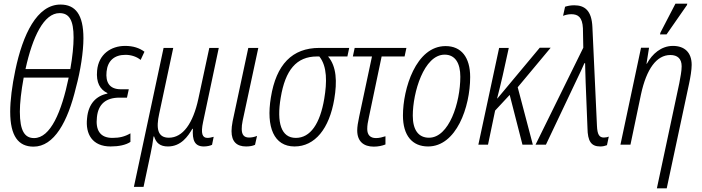

<svg xmlns="http://www.w3.org/2000/svg" viewBox="-20 -794 3855 1054"><path d="M36 -181C36 -47 81 11 164 11C277 11 352 -125 397 -314C422 -405 438 -511 438 -584C438 -714 394 -769 312 -769C183 -769 105 -605 64 -408C46 -323 36 -241 36 -181ZM120 -415C159 -593 221 -722 307 -722C360 -722 384 -683 384 -588C384 -544 378 -482 366 -415ZM89 -181C89 -227 96 -293 110 -368H357C318 -179 257 -36 167 -36C116 -36 89 -75 89 -181Z M587 10C632 10 671 2 696 -15V-62C665 -44 636 -37 597 -37C529 -37 504 -80 512 -150C519 -223 562 -258 636 -258H677L687 -304H643C580 -304 559 -343 565 -401C571 -460 607 -493 669 -493C701 -493 732 -482 752 -465L773 -510C745 -531 710 -542 667 -542C590 -542 521 -497 513 -406C507 -341 529 -302 570 -283L569 -280C509 -268 465 -225 458 -145C448 -58 487 10 587 10Z M715 232H768L807 48C813 19 819 -12 823 -45H826C837 -9 859 10 902 10C974 10 1012 -46 1036 -87H1039C1035 -25 1048 10 1099 10C1116 10 1134 6 1144 1L1153 -43C1142 -40 1130 -37 1119 -37C1091 -37 1081 -60 1095 -125L1181 -531H1129L1069 -252C1040 -117 984 -38 907 -38C845 -38 836 -89 854 -170L931 -531H878Z M1331 10C1351 10 1367 7 1380 1L1391 -48C1377 -42 1362 -39 1347 -39C1320 -39 1307 -54 1307 -86C1307 -98 1308 -113 1312 -131L1398 -531H1343L1257 -128C1253 -107 1251 -89 1251 -74C1251 -16 1280 10 1331 10Z M1597 10C1709 10 1788 -88 1815 -250C1831 -345 1828 -429 1781 -484H1887L1897 -531H1733C1584 -531 1496 -440 1467 -259C1440 -96 1484 10 1597 10ZM1604 -37C1523 -37 1498 -121 1521 -258C1546 -409 1607 -484 1720 -484H1733C1777 -429 1775 -342 1760 -252C1737 -115 1684 -37 1604 -37Z M2032 11C2056 11 2079 6 2096 -1V-46C2080 -41 2063 -36 2044 -36C2012 -36 1996 -54 1996 -86C1996 -105 1999 -124 2005 -150L2075 -484H2201L2211 -531H1927L1917 -484H2022L1952 -155C1945 -123 1941 -97 1941 -78C1941 -18 1976 11 2032 11Z M2330 10C2485 10 2561 -206 2561 -371C2561 -480 2512 -541 2426 -541C2263 -541 2192 -306 2192 -160C2192 -50 2243 10 2330 10ZM2335 -38C2277 -38 2246 -81 2246 -159C2246 -286 2307 -494 2421 -494C2479 -494 2507 -447 2507 -373C2507 -230 2445 -38 2335 -38Z M2606 0H2659L2698 -187L2778 -273L2848 0H2905L2822 -315L3003 -532H2943L2711 -254H2709C2720 -294 2730 -340 2740 -381L2773 -531H2720Z M3275 10C3290 10 3301 7 3312 3L3322 -44C3315 -41 3305 -39 3295 -39C3270 -39 3259 -55 3257 -104L3232 -646C3228 -735 3191 -765 3132 -765C3111 -765 3094 -761 3082 -757L3071 -707C3083 -712 3100 -716 3116 -716C3154 -716 3177 -699 3180 -639L3182 -532L2920 0H2977L3153 -371C3165 -396 3178 -423 3188 -447H3192C3192 -418 3194 -393 3195 -341L3205 -91C3206 -19 3225 10 3275 10Z M3603 -605H3639L3751 -766L3753 -774H3688L3606 -616ZM3709 -337 3586 240H3640L3763 -336C3770 -369 3777 -410 3777 -438C3777 -507 3737 -542 3674 -542C3610 -542 3560 -498 3531 -444H3529L3543 -532H3499L3386 0H3441L3499 -277C3529 -415 3584 -492 3660 -492C3699 -492 3722 -472 3722 -430C3722 -403 3715 -370 3709 -337Z"/></svg>

Font: Noto Sans Condensed Light
Style: Italic
Weight: 300
Width: 3
Italic angle: -12°
Designer: Monotype Design Team
Foundry: Monotype Imaging Inc.
Version: Version 2.013